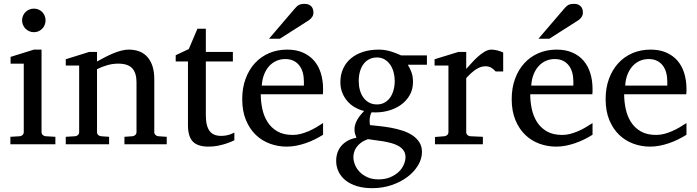

<svg xmlns="http://www.w3.org/2000/svg" viewBox="-20 -753 3637 1002"><path d="M34.2 0V-39.1L83 -42Q92.3 -43 98.1 -48.8Q104 -54.7 104 -64V-420.9H35.2V-456.1L157.2 -494.1H196.8V-64Q196.8 -54.7 202.9 -48.8Q209 -43 217.8 -42L269 -39.1V0ZM217.8 -647Q217.8 -634.3 213.1 -622.8Q208.5 -611.3 200.2 -603Q191.9 -594.7 180.9 -589.8Q169.9 -585 157.2 -585Q144.5 -585 133.1 -589.8Q121.6 -594.7 113.3 -603Q105 -611.3 100.1 -622.8Q95.2 -634.3 95.2 -647Q95.2 -659.7 100.1 -670.9Q105 -682.1 113.3 -690.4Q121.6 -698.7 133.1 -703.4Q144.5 -708 157.2 -708Q169.9 -708 180.9 -703.4Q191.9 -698.7 200.2 -690.4Q208.5 -682.1 213.1 -670.9Q217.8 -659.7 217.8 -647Z M629.4 0V-39.1L671.4 -42Q680.2 -43 686.3 -48.8Q692.4 -54.7 692.4 -64V-324.2Q692.4 -371.6 670.4 -396.2Q648.4 -420.9 596.2 -420.9Q567.4 -420.9 539.6 -412.8Q511.7 -404.8 486.3 -392.1V-64Q486.3 -54.7 492.2 -48.8Q498 -43 507.3 -42L549.3 -39.1V0H323.2V-39.1L372.1 -42Q381.3 -43 387.2 -48.8Q393.1 -54.7 393.1 -64V-411.1H323.2V-443.8L445.3 -481.9H486.3V-432.1Q507.3 -443.8 529.1 -455.1Q550.8 -466.3 572.3 -475.1Q593.8 -483.9 613.8 -489Q633.8 -494.1 651.4 -494.1Q716.8 -494.1 751 -453.6Q785.2 -413.1 785.2 -339.8V-64Q785.2 -54.7 791.3 -48.8Q797.4 -43 806.2 -42L850.1 -39.1V0Z M1203.1 -21Q1184.6 -11.7 1162.6 -4.4Q1144 2 1119.6 7.1Q1095.2 12.2 1068.4 12.2Q1011.7 12.2 986.3 -14.2Q960.9 -40.5 960.9 -100.1V-432.1H897V-464.8L965.3 -497.1L1010.3 -603H1054.2V-481.9H1195.3V-432.1H1054.2V-152.8Q1054.2 -123 1059.3 -102.3Q1064.5 -81.5 1074.5 -68.6Q1084.5 -55.7 1099.4 -49.8Q1114.3 -43.9 1134.3 -43.9Q1148.9 -43.9 1161.4 -46.4Q1173.8 -48.8 1183.1 -52.2Q1193.8 -56.2 1203.1 -61Z M1666 -49.8Q1645 -36.6 1622.3 -25.4Q1599.6 -14.2 1575.4 -5.9Q1551.3 2.4 1526.4 7.3Q1501.5 12.2 1476.1 12.2Q1430.7 12.2 1388.7 -3.2Q1346.7 -18.6 1314.7 -49.3Q1282.7 -80.1 1263.4 -126.7Q1244.1 -173.3 1244.1 -235.8Q1244.1 -294.4 1261.7 -342Q1279.3 -389.6 1310.5 -423.6Q1341.8 -457.5 1384.8 -475.8Q1427.7 -494.1 1479 -494.1Q1525.4 -494.1 1560.5 -478.8Q1595.7 -463.4 1619.1 -436.3Q1642.6 -409.2 1654.3 -371.3Q1666 -333.5 1666 -289.1V-275.9Q1666 -268.1 1665 -261.2H1340.8Q1340.8 -223.1 1348.9 -185.1Q1356.9 -147 1376 -116.7Q1395 -86.4 1427.2 -67.6Q1459.5 -48.8 1507.8 -48.8Q1529.3 -48.8 1550.3 -54.4Q1571.3 -60.1 1591.6 -68.8Q1611.8 -77.6 1630.4 -88.6Q1648.9 -99.6 1666 -110.8ZM1565.9 -328.1Q1565.9 -353 1560.1 -374.3Q1554.2 -395.5 1542.2 -411.1Q1530.3 -426.8 1512 -435.8Q1493.7 -444.8 1468.8 -444.8Q1443.8 -444.8 1422.4 -435.3Q1400.9 -425.8 1384.5 -407.7Q1368.2 -389.6 1358.2 -364Q1348.1 -338.4 1346.2 -306.2H1565.9ZM1615.7 -688Q1615.7 -674.3 1609.1 -664.6Q1602.5 -654.8 1592.8 -647.9L1440.4 -550.8H1383.8L1516.6 -706.1Q1522.5 -712.4 1527.3 -717.5Q1532.2 -722.7 1538.1 -726.1Q1543.9 -729.5 1551.5 -731.2Q1559.1 -732.9 1569.8 -732.9Q1583 -732.9 1591.8 -728.8Q1600.6 -724.6 1606 -718.3Q1611.3 -711.9 1613.5 -703.9Q1615.7 -695.8 1615.7 -688Z M2096.2 66.9Q2096.2 46.4 2085.9 32Q2075.7 17.6 2058.8 8.3Q2042 -1 2020.8 -6.6Q1999.5 -12.2 1977.8 -15.9Q1956.1 -19.5 1935.8 -21.7Q1915.5 -23.9 1900.4 -26.9Q1878.4 -19 1863.8 -8.1Q1849.1 2.9 1840.3 15.6Q1831.5 28.3 1827.9 41.5Q1824.2 54.7 1824.2 66.9Q1824.2 85 1832 105.5Q1839.8 126 1856 143.1Q1872.1 160.2 1896.7 171.6Q1921.4 183.1 1955.1 183.1Q1990.7 183.1 2017.3 171.6Q2043.9 160.2 2061.5 143.1Q2079.1 126 2087.6 105.5Q2096.2 85 2096.2 66.9ZM2040 -331.1Q2040 -354.5 2033.9 -376.7Q2027.8 -398.9 2016.1 -415.8Q2004.4 -432.6 1987.1 -442.9Q1969.7 -453.1 1947.3 -453.1Q1926.3 -453.1 1908.7 -444.8Q1891.1 -436.5 1878.7 -420.7Q1866.2 -404.8 1859.1 -381.8Q1852.1 -358.9 1852.1 -330.1Q1852.1 -305.2 1858.2 -283Q1864.3 -260.7 1876.2 -244.1Q1888.2 -227.5 1906 -217.8Q1923.8 -208 1947.3 -208Q1969.7 -208 1987.1 -217.8Q2004.4 -227.5 2016.1 -244.1Q2027.8 -260.7 2033.9 -283.2Q2040 -305.7 2040 -331.1ZM2108.4 -415Q2119.6 -397 2127.4 -375.7Q2135.3 -354.5 2135.3 -325.2Q2135.3 -285.6 2117.2 -254.9Q2099.1 -224.1 2069.1 -203.6Q2039.1 -183.1 2000.2 -173.6Q1961.4 -164.1 1919.4 -167Q1913.6 -157.2 1911.4 -146Q1909.2 -134.8 1908.9 -125Q1908.7 -115.2 1909.7 -108.2Q1910.6 -101.1 1911.1 -100.1Q1933.6 -97.7 1962.4 -94.7Q1991.2 -91.8 2021.2 -86.2Q2051.3 -80.6 2080.3 -71.3Q2109.4 -62 2131.8 -47.1Q2154.3 -32.2 2168.2 -11Q2182.1 10.3 2182.1 40Q2182.1 75.7 2161.9 109.6Q2141.6 143.6 2106.4 170.2Q2071.3 196.8 2023.9 212.9Q1976.6 229 1922.4 229Q1877.4 229 1842.5 218.3Q1807.6 207.5 1783.7 188.5Q1759.8 169.4 1747.1 143.3Q1734.4 117.2 1734.4 86.9Q1734.4 64.9 1740.7 45.2Q1747.1 25.4 1760.3 9.5Q1773.4 -6.3 1793.2 -17.8Q1813 -29.3 1840.3 -34.2Q1837.4 -42 1835.4 -47.1Q1833.5 -52.2 1832.3 -56.9Q1831.1 -61.5 1830.6 -66.7Q1830.1 -71.8 1830.1 -80.1Q1830.1 -99.6 1842 -123.3Q1854 -147 1880.4 -173.8Q1855.5 -179.7 1833 -192.4Q1810.5 -205.1 1793.5 -224.4Q1776.4 -243.7 1766.4 -268.8Q1756.3 -293.9 1756.3 -324.2Q1756.3 -363.8 1771 -395.3Q1785.6 -426.8 1812 -448.7Q1838.4 -470.7 1875.2 -482.4Q1912.1 -494.1 1957 -494.1Q1974.6 -494.1 1991.5 -491.2Q2008.3 -488.3 2023.2 -483.6Q2038.1 -479 2050.8 -473.6Q2063.5 -468.3 2073.2 -463.9H2208V-415Z M2566.9 -379.9Q2557.1 -391.1 2544.4 -399.2Q2531.7 -407.2 2513.2 -407.2Q2488.8 -407.2 2463.9 -390.9Q2439 -374.5 2413.1 -345.2V-64Q2413.1 -54.7 2418.9 -48.8Q2424.8 -43 2434.1 -42L2500 -39.1V0H2250V-38.1L2299.3 -42Q2308.1 -43 2314.2 -48.8Q2320.3 -54.7 2320.3 -64V-411.1H2248V-443.8L2372.1 -481.9H2413.1V-393.1Q2423.8 -404.8 2439.2 -422.1Q2454.6 -439.5 2472.2 -455.6Q2489.7 -471.7 2508.5 -482.9Q2527.3 -494.1 2544.9 -494.1Q2552.7 -494.1 2561.5 -492.7Q2570.3 -491.2 2578.6 -489Q2586.9 -486.8 2594 -484.1Q2601.1 -481.4 2606 -479V-379.9Z M3072.3 -49.8Q3051.3 -36.6 3028.6 -25.4Q3005.9 -14.2 2981.7 -5.9Q2957.5 2.4 2932.6 7.3Q2907.7 12.2 2882.3 12.2Q2836.9 12.2 2794.9 -3.2Q2752.9 -18.6 2720.9 -49.3Q2689 -80.1 2669.7 -126.7Q2650.4 -173.3 2650.4 -235.8Q2650.4 -294.4 2668 -342Q2685.5 -389.6 2716.8 -423.6Q2748 -457.5 2791 -475.8Q2834 -494.1 2885.3 -494.1Q2931.6 -494.1 2966.8 -478.8Q3002 -463.4 3025.4 -436.3Q3048.8 -409.2 3060.5 -371.3Q3072.3 -333.5 3072.3 -289.1V-275.9Q3072.3 -268.1 3071.3 -261.2H2747.1Q2747.1 -223.1 2755.1 -185.1Q2763.2 -147 2782.2 -116.7Q2801.3 -86.4 2833.5 -67.6Q2865.7 -48.8 2914.1 -48.8Q2935.5 -48.8 2956.5 -54.4Q2977.5 -60.1 2997.8 -68.8Q3018.1 -77.6 3036.6 -88.6Q3055.2 -99.6 3072.3 -110.8ZM2972.2 -328.1Q2972.2 -353 2966.3 -374.3Q2960.4 -395.5 2948.5 -411.1Q2936.5 -426.8 2918.2 -435.8Q2899.9 -444.8 2875 -444.8Q2850.1 -444.8 2828.6 -435.3Q2807.1 -425.8 2790.8 -407.7Q2774.4 -389.6 2764.4 -364Q2754.4 -338.4 2752.4 -306.2H2972.2ZM3022 -688Q3022 -674.3 3015.4 -664.6Q3008.8 -654.8 2999 -647.9L2846.7 -550.8H2790L2922.9 -706.1Q2928.7 -712.4 2933.6 -717.5Q2938.5 -722.7 2944.3 -726.1Q2950.2 -729.5 2957.8 -731.2Q2965.3 -732.9 2976.1 -732.9Q2989.3 -732.9 2998 -728.8Q3006.8 -724.6 3012.2 -718.3Q3017.6 -711.9 3019.8 -703.9Q3022 -695.8 3022 -688Z M3562.5 -49.8Q3541.5 -36.6 3518.8 -25.4Q3496.1 -14.2 3471.9 -5.9Q3447.8 2.4 3422.9 7.3Q3397.9 12.2 3372.6 12.2Q3327.1 12.2 3285.2 -3.2Q3243.2 -18.6 3211.2 -49.3Q3179.2 -80.1 3159.9 -126.7Q3140.6 -173.3 3140.6 -235.8Q3140.6 -294.4 3158.2 -342Q3175.8 -389.6 3207 -423.6Q3238.3 -457.5 3281.2 -475.8Q3324.2 -494.1 3375.5 -494.1Q3421.9 -494.1 3457 -478.8Q3492.2 -463.4 3515.6 -436.3Q3539.1 -409.2 3550.8 -371.3Q3562.5 -333.5 3562.5 -289.1V-275.9Q3562.5 -268.1 3561.5 -261.2H3237.3Q3237.3 -223.1 3245.4 -185.1Q3253.4 -147 3272.5 -116.7Q3291.5 -86.4 3323.7 -67.6Q3356 -48.8 3404.3 -48.8Q3425.8 -48.8 3446.8 -54.4Q3467.8 -60.1 3488 -68.8Q3508.3 -77.6 3526.9 -88.6Q3545.4 -99.6 3562.5 -110.8ZM3462.4 -328.1Q3462.4 -353 3456.5 -374.3Q3450.7 -395.5 3438.7 -411.1Q3426.8 -426.8 3408.4 -435.8Q3390.1 -444.8 3365.2 -444.8Q3340.3 -444.8 3318.8 -435.3Q3297.4 -425.8 3281 -407.7Q3264.6 -389.6 3254.6 -364Q3244.6 -338.4 3242.7 -306.2H3462.4Z"/></svg>

Font: BabelStone Ogham Lithic
Style: Regular
Weight: 400
Designer: Andrew West
Foundry: BabelStone
Version: Version 1.02 March 14, 2022